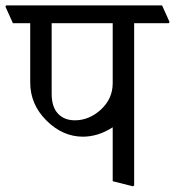

<svg xmlns="http://www.w3.org/2000/svg" viewBox="-48 -669 638 699"><path d="M440.4 -584.5V5.9L436 9.3L362.3 -9.3V-205.6Q335 -188 307.9 -179.7Q280.8 -171.4 253.9 -171.4Q180.2 -171.4 121.1 -230.2Q62 -289.1 62 -368.7V-584.5H-1L-28.3 -645L-25.4 -649.4H542L569.3 -588.9L566.4 -584.5ZM140.1 -584.5V-327.1Q140.1 -280.3 162.8 -255.6Q185.5 -231 224.6 -231Q276.9 -231 319.6 -270.3Q362.3 -309.6 362.3 -366.2V-584.5Z"/></svg>

Font: Sitara
Style: Regular
Weight: 400
Designer: Neelakash Kshetrimayum
Foundry: Neelakash Kshetrimayum
Version: Version 1.000;PS Version 1.000;PS 1.0;hotconv 1.;hotconv 1.0